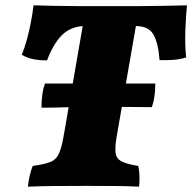

<svg xmlns="http://www.w3.org/2000/svg" viewBox="-20 -699 723 722"><path d="M500 -75Q504 -56 504.5 -35.5Q505 -15 503 3Q470 1 419 0.5Q368 0 307 0Q240 0 183 0.5Q126 1 85 3Q87 -19 92 -39.5Q97 -60 103 -75Q147 -81 169.5 -90Q192 -99 202.5 -123.5Q213 -148 221 -197L291 -601Q242 -597 211 -565Q180 -533 157 -472Q128 -472 105 -476.5Q82 -481 62 -493Q72 -517 81 -550Q90 -583 96.5 -617Q103 -651 106 -679Q147 -678 186.5 -677Q226 -676 275 -676Q324 -676 393 -676Q457 -676 502.5 -676Q548 -676 590 -677Q632 -678 683 -679Q679 -638 677 -584.5Q675 -531 680 -483Q658 -476 632.5 -474Q607 -472 580 -473Q575 -539 556.5 -570Q538 -601 491 -601L419 -187Q412 -147 414.5 -125Q417 -103 436.5 -92.5Q456 -82 500 -75ZM136 -294Q136 -323 139.5 -346Q143 -369 149 -385H564Q564 -332 551 -296Q505 -297 448 -297Q391 -297 343 -297Q269 -297 223 -295.5Q177 -294 136 -294Z"/></svg>

Font: Vollkorn Black
Style: Italic
Weight: 900
Italic angle: -11°
Designer: Friedrich Althausen
Foundry: Friedrich Althausen
Version: Version 5.000; ttfautohint (v1.8.3)